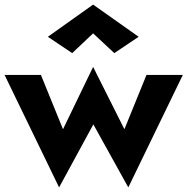

<svg xmlns="http://www.w3.org/2000/svg" viewBox="-27 -786 815 835"><path d="M-7 -460 230 29 379 -245 531 29 768 -460H610L514 -224L378 -495L247 -224L151 -460ZM378 -641 470 -555 576 -626 378 -766 181 -626 287 -555Z"/></svg>

Font: Glinicke Jost Bold
Style: Bold
Weight: 700
Version: Version 3.710